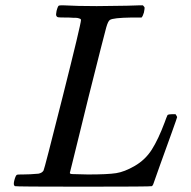

<svg xmlns="http://www.w3.org/2000/svg" viewBox="-20 -703 721 723"><path d="M285 -628Q285 -629 284 -630.5Q283 -632 281 -632.5Q279 -633 277 -634Q275 -635 271 -635.5Q267 -636 264 -636Q261 -636 256 -636Q251 -636 247.5 -636.5Q244 -637 238 -637Q232 -637 228 -637Q204 -637 199 -638Q194 -639 192 -644Q190 -647 193 -662Q198 -681 202 -682Q205 -683 217 -683Q271 -680 344 -680Q358 -680 384 -680.5Q410 -681 422 -681Q437 -681 458.5 -681.5Q480 -682 491.5 -682.5Q503 -683 506 -683H518Q524 -677 524.5 -674.5Q525 -672 522 -656Q518 -642 513 -637H475Q406 -636 394 -628Q387 -624 380 -599.5Q373 -575 313 -336Q297 -271 279 -197.5Q261 -124 252 -88L243 -52Q243 -48 252 -47.5Q261 -47 311 -46Q386 -46 417.5 -51Q449 -56 487 -78Q527 -101 551.5 -139.5Q576 -178 600 -242Q607 -262 611 -270Q616 -273 628 -273H641Q647 -264 647 -262Q647 -260 626.5 -203Q606 -146 583 -82.5Q560 -19 557 -9Q554 -3 552 -2Q549 0 294 0Q39 0 36 -2Q32 -5 32 -10Q32 -17 34 -24Q39 -43 44 -45Q48 -46 59 -46H65Q92 -46 125 -49Q139 -52 144 -61Q147 -65 216 -339Q285 -613 285 -628Z"/></svg>

Font: MathJax_Math
Style: Italic
Weight: 400
Version: Version 1.1